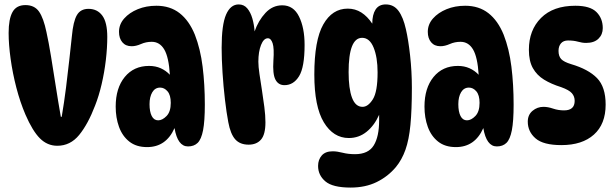

<svg xmlns="http://www.w3.org/2000/svg" viewBox="-20 -652 2785 868"><path d="M95 -629Q136 -629 156.5 -599.5Q177 -570 190 -507Q200 -462 210.5 -398Q221 -334 232 -263Q243 -192 255 -124H259Q270 -189 278.5 -256Q287 -323 293.5 -383.5Q300 -444 305 -489Q311 -555 327.5 -583.5Q344 -612 380 -612Q420 -612 442.5 -581.5Q465 -551 465 -485Q465 -436 458.5 -380.5Q452 -325 439.5 -271.5Q427 -218 410 -175Q378 -91 338 -42Q298 7 239 7Q194 7 160.5 -26.5Q127 -60 95 -134Q71 -190 54 -255.5Q37 -321 28 -386Q19 -451 19 -503Q19 -566 36.5 -597.5Q54 -629 95 -629Z M830 10Q783 10 769 -73Q731 13 645 13Q596 13 564.5 -12Q533 -37 518 -78.5Q503 -120 503 -170Q503 -254 544 -304Q585 -354 654 -354Q683 -354 706.5 -343.5Q730 -333 748 -314Q743 -394 722.5 -428.5Q702 -463 666 -463Q640 -463 617.5 -453Q595 -443 575 -443Q548 -443 533 -461Q518 -479 518 -508Q518 -542 541.5 -568.5Q565 -595 603 -610.5Q641 -626 687 -626Q749 -626 792 -592.5Q835 -559 861 -495Q886 -431 896 -350.5Q906 -270 906 -179Q906 -104 898 -63Q890 -22 873.5 -6Q857 10 830 10ZM695 -108Q714 -108 733 -127.5Q752 -147 752 -187Q752 -222 737.5 -239Q723 -256 704 -256Q681 -256 668.5 -235Q656 -214 656 -181Q656 -147 666 -127.5Q676 -108 695 -108Z M982 -436Q982 -540 1002 -586Q1022 -632 1059 -632Q1083 -632 1098 -614Q1113 -596 1121 -568Q1129 -540 1131 -510Q1148 -559 1180 -593.5Q1212 -628 1256 -628Q1307 -628 1332 -577Q1357 -526 1357 -449Q1357 -348 1332 -307.5Q1307 -267 1266 -267Q1238 -267 1225 -292.5Q1212 -318 1216 -378Q1220 -434 1212.5 -456.5Q1205 -479 1191 -479Q1172 -479 1160 -448.5Q1148 -418 1148 -373Q1148 -351 1153 -317.5Q1158 -284 1164 -245.5Q1170 -207 1175 -168.5Q1180 -130 1180 -99Q1180 -44 1160 -21Q1140 2 1104 2Q1065 2 1043.5 -22Q1022 -46 1012 -100Q1004 -142 997 -201.5Q990 -261 986 -323.5Q982 -386 982 -436Z M1557 -28Q1487 -28 1444 -99Q1401 -170 1401 -315Q1401 -470 1441.5 -541.5Q1482 -613 1552 -613Q1586 -613 1613.5 -595.5Q1641 -578 1663 -545Q1663 -586 1678 -609Q1693 -632 1724 -632Q1760 -632 1781.5 -603Q1803 -574 1815 -520Q1826 -473 1834 -401Q1842 -329 1842 -255Q1842 -155 1835.5 -87.5Q1829 -20 1813 25Q1797 70 1770 103Q1734 146 1683 171Q1632 196 1565 196Q1484 196 1451 168Q1418 140 1418 98Q1418 70 1434.5 51Q1451 32 1484 32Q1504 32 1529 38.5Q1554 45 1585 45Q1645 45 1669.5 5.5Q1694 -34 1694 -108Q1694 -119 1694 -133Q1672 -84 1637 -56Q1602 -28 1557 -28ZM1619 -169Q1644 -169 1665.5 -203Q1687 -237 1687 -325Q1687 -393 1669 -437Q1651 -481 1617 -481Q1556 -481 1556 -326Q1556 -251 1571.5 -210Q1587 -169 1619 -169Z M2226 10Q2179 10 2165 -73Q2127 13 2041 13Q1992 13 1960.5 -12Q1929 -37 1914 -78.5Q1899 -120 1899 -170Q1899 -254 1940 -304Q1981 -354 2050 -354Q2079 -354 2102.5 -343.5Q2126 -333 2144 -314Q2139 -394 2118.5 -428.5Q2098 -463 2062 -463Q2036 -463 2013.5 -453Q1991 -443 1971 -443Q1944 -443 1929 -461Q1914 -479 1914 -508Q1914 -542 1937.5 -568.5Q1961 -595 1999 -610.5Q2037 -626 2083 -626Q2145 -626 2188 -592.5Q2231 -559 2257 -495Q2282 -431 2292 -350.5Q2302 -270 2302 -179Q2302 -104 2294 -63Q2286 -22 2269.5 -6Q2253 10 2226 10ZM2091 -108Q2110 -108 2129 -127.5Q2148 -147 2148 -187Q2148 -222 2133.5 -239Q2119 -256 2100 -256Q2077 -256 2064.5 -235Q2052 -214 2052 -181Q2052 -147 2062 -127.5Q2072 -108 2091 -108Z M2581 -626Q2648 -626 2676.5 -597.5Q2705 -569 2705 -525Q2705 -496 2685.5 -477Q2666 -458 2630 -458Q2612 -458 2593 -463.5Q2574 -469 2548 -469Q2527 -469 2516 -456Q2505 -443 2505 -422Q2505 -398 2517 -385Q2529 -372 2562 -362Q2640 -339 2679 -299Q2718 -259 2718 -179Q2718 -91 2665 -43.5Q2612 4 2518 4Q2436 4 2401 -26.5Q2366 -57 2366 -102Q2366 -133 2387.5 -151Q2409 -169 2437 -169Q2457 -169 2480.5 -161Q2504 -153 2530 -153Q2578 -153 2578 -196Q2578 -216 2565.5 -230.5Q2553 -245 2517 -258Q2472 -272 2439.5 -292Q2407 -312 2389 -344Q2371 -376 2371 -427Q2371 -516 2426 -571Q2481 -626 2581 -626Z"/></svg>

Font: DynaPuff Condensed Medium
Style: Regular
Weight: 500
Width: 3
Designer: Toshi Omagari, Jennifer Daniel
Foundry: Google Fonts
Version: Version 2.000; ttfautohint (v1.8.4.7-5d5b)